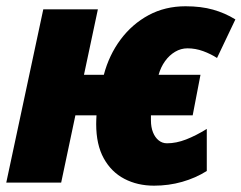

<svg xmlns="http://www.w3.org/2000/svg" viewBox="-21 -583 771 613"><path d="M470.7 9.8Q418 9.8 376.2 -12Q334.5 -33.7 310.3 -77.4Q286.1 -121.1 286.1 -187Q286.1 -193.8 286.4 -200.7Q286.6 -207.5 287.1 -214.8H219.7L174.3 0H-1L117.2 -553.2H291.5L247.1 -344.2H310.5Q327.1 -407.2 364 -456.8Q400.9 -506.3 453.6 -534.7Q506.3 -563 571.3 -563Q621.1 -563 659.2 -552.2Q697.3 -541.5 730.5 -521L671.9 -397.9Q652.3 -410.6 627.7 -419.7Q603 -428.7 577.6 -428.7Q556.6 -428.7 538.1 -417.7Q519.5 -406.7 505.9 -387.7Q492.2 -368.7 485.4 -344.2H619.1L594.2 -214.8H460.9Q460.9 -211.9 460.9 -207Q460.9 -202.1 460.9 -198.7Q460.9 -176.8 467.5 -160.4Q474.1 -144 485.6 -134.8Q497.1 -125.5 512.2 -125.5Q541.5 -125.5 573 -137.7Q604.5 -149.9 639.2 -171.4V-37.1Q603.5 -14.6 560.5 -2.4Q517.6 9.8 470.7 9.8Z"/></svg>

Font: Open Sans SemiCondensed ExtraBold
Style: Italic
Weight: 800
Width: 4
Italic angle: -12°
Designer: Monotype Design Team
Foundry: Monotype Imaging Inc.
Version: Version 3.003